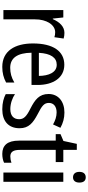

<svg xmlns="http://www.w3.org/2000/svg" viewBox="446 -1224 788 1721"><g transform="rotate(90 840.5 -364.0)"><path d="M275 -547C219 -547 178 -504 152 -443H147L137 -537H71V0H154V-282C153 -388 204 -464 269 -464C285 -464 301 -462 314 -457L326 -540C309 -545 291 -547 275 -547Z M561 -546C439 -546 370 -445 370 -265C370 -102 438 10 580 10C634 10 677 -1 720 -24V-98C676 -72 635 -61 588 -61C500 -61 455 -125 453 -252H742V-308C742 -444 679 -546 561 -546ZM561 -478C630 -478 660 -407 661 -318H454C460 -425 497 -478 561 -478Z M1130 -145C1130 -228 1081 -266 1004 -307C929 -345 903 -365 903 -408C903 -450 935 -477 988 -477C1026 -477 1063 -464 1096 -445L1126 -511C1085 -534 1040 -547 989 -547C890 -547 823 -492 823 -405C823 -321 874 -283 952 -243C1025 -207 1049 -182 1049 -141C1049 -92 1018 -62 958 -62C908 -62 857 -81 824 -104V-21C857 -3 902 10 960 10C1066 10 1130 -45 1130 -145Z M1383 -62C1341 -62 1324 -90 1324 -148V-469H1433V-537H1324V-658H1270L1244 -538L1183 -512V-469H1241V-140C1241 -34 1285 10 1360 10C1390 10 1419 4 1439 -6V-72C1423 -66 1402 -62 1383 -62Z M1570 -738C1540 -738 1521 -719 1521 -681C1521 -644 1540 -624 1570 -624C1599 -624 1617 -644 1617 -681C1617 -719 1600 -738 1570 -738ZM1610 -537H1527V0H1610Z"/></g></svg>

Font: Noto Sans Sinhala Condensed
Style: Regular
Weight: 400
Width: 3
Designer: Jelle Bosma - Monotype Design Team
Foundry: Monotype Imaging Inc.
Version: Version 2.006